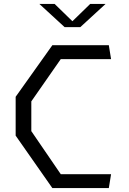

<svg xmlns="http://www.w3.org/2000/svg" viewBox="-20 -961 660 981"><path d="M247.5 0H536L547.5 -71H290.5L140 -291V-443L290.5 -659H547.5L536 -730H247.5L60 -466.5V-268ZM181 -941H259L350 -852.5L441 -941H519.5L390.5 -822.5H310Z"/></svg>

Font: Monaspace Krypton Light
Style: Regular
Weight: 300
Designer: Riley Cran & the Lettermatic Team
Foundry: Lettermatic
Version: Version 1.101 (Monaspace Krypton)